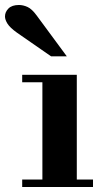

<svg xmlns="http://www.w3.org/2000/svg" viewBox="-69 -750 408 770"><path d="M101 -15V-434H239V-15ZM20 0V-30H304V0ZM20 -420V-450H239V-420ZM136 -524 -1 -619Q-29 -639 -39 -655Q-49 -671 -49 -684Q-49 -702 -35 -716Q-21 -730 7 -730Q24 -730 41.5 -722Q59 -714 78 -688L199 -524Z"/></svg>

Font: Libre Bodoni
Style: Bold
Weight: 700
Designer: Pablo Impallari, Rodrigo Fuenzalida
Foundry: Impallari Type
Version: Version 2.005;gftools[0.9.23]